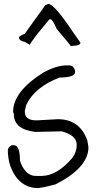

<svg xmlns="http://www.w3.org/2000/svg" viewBox="-20 -926 495 981"><path d="M322 -592H332Q360 -592 364 -559Q364 -530 285 -530Q158 -482 114 -390L107 -361V-355Q107 -311 166 -311L276 -317Q387 -317 426 -209L432 -174Q432 -70 264 16Q214 30 176 35Q74 35 32 -80Q20 -119 20 -159Q20 -171 39 -184H51Q82 -184 82 -105Q108 -27 164 -27H191Q272 -27 351 -121Q372 -151 372 -186Q372 -235 295 -255H291L160 -252Q51 -265 51 -342L47 -355Q47 -458 201 -555Q268 -592 322 -592ZM211 -899 227 -906Q257 -906 353 -762L391 -708Q391 -696 367 -693L341 -691Q341 -694 269 -779Q249 -828 236 -828Q232 -828 229 -823Q140 -718 133 -697L106 -712Q77 -718 77 -734Q77 -742 106 -753Z"/></svg>

Font: Just Me Again Down Here
Style: Regular
Weight: 400
Designer: Kimberly Geswein
Foundry: Kimberly Geswein
Version: Version 1.002 2007